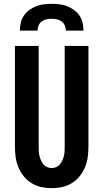

<svg xmlns="http://www.w3.org/2000/svg" viewBox="-20 -975 540 1003"><path d="M250 8Q222 8 195 2Q168 -4 144.5 -18.5Q121 -33 103.5 -55Q86 -77 75.5 -102.5Q65 -128 61.5 -155.5Q58 -183 58 -210V-735H182V-210Q182 -198 182.5 -185.5Q183 -173 186 -161Q189 -149 194 -137.5Q199 -126 207 -116.5Q215 -107 226.5 -102Q238 -97 250 -97Q262 -97 273.5 -102Q285 -107 293 -116.5Q301 -126 306 -137.5Q311 -149 314 -161Q317 -173 317.5 -185.5Q318 -198 318 -210V-735H442V-210Q442 -183 438.5 -155.5Q435 -128 424.5 -102.5Q414 -77 396.5 -55Q379 -33 355.5 -18.5Q332 -4 305 2Q278 8 250 8ZM84 -815Q84 -836 88.5 -856Q93 -876 104.5 -893Q116 -910 133 -922.5Q150 -935 169 -942.5Q188 -950 208.5 -952.5Q229 -955 250 -955Q271 -955 291.5 -952.5Q312 -950 331 -942.5Q350 -935 367 -922.5Q384 -910 395.5 -893Q407 -876 411.5 -856Q416 -836 416 -815H324Q324 -829 318.5 -842Q313 -855 302 -863Q291 -871 277.5 -874Q264 -877 250 -877Q236 -877 222.5 -874Q209 -871 198 -863Q187 -855 181.5 -842Q176 -829 176 -815Z"/></svg>

Font: Iosevka SS04 Extrabold
Style: Regular
Weight: 800
Monospace: yes
Designer: Belleve Invis
Foundry: Belleve Invis
Version: Version 19.0.0; ttfautohint (v1.8.4)